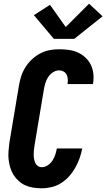

<svg xmlns="http://www.w3.org/2000/svg" viewBox="-20 -1009 574 1037"><path d="M206 8Q183 8 160 4.5Q137 1 117 -8Q97 -17 81 -31.5Q65 -46 53.5 -64Q42 -82 35.5 -103.5Q29 -125 26.5 -147.5Q24 -170 26 -193Q28 -216 31 -240L82 -545Q86 -570 94 -595.5Q102 -621 116.5 -644.5Q131 -668 151.5 -687.5Q172 -707 196.5 -720Q221 -733 247 -738Q273 -743 299 -743Q325 -743 351 -739.5Q377 -736 399.5 -726Q422 -716 440.5 -699Q459 -682 470 -660Q481 -638 484 -612Q487 -586 483 -560Q482 -559 482 -557.5Q482 -556 482 -555H345Q345 -556 345 -556.5Q345 -557 345 -557Q347 -570 346 -583Q345 -596 339.5 -606.5Q334 -617 323 -623Q312 -629 299 -629Q282 -629 266 -618.5Q250 -608 240 -592.5Q230 -577 225 -560Q220 -543 217 -526L166 -221Q164 -209 163 -197.5Q162 -186 162 -174Q162 -162 164 -150.5Q166 -139 170.5 -129Q175 -119 184.5 -112.5Q194 -106 206 -106Q223 -106 238.5 -116.5Q254 -127 263.5 -142Q273 -157 278.5 -173.5Q284 -190 287 -207H424Q419 -180 410 -154.5Q401 -129 387 -104Q373 -79 354 -57.5Q335 -36 310.5 -20.5Q286 -5 259 1.5Q232 8 206 8ZM271 -799 163 -927 250 -983 335 -863 461 -989 534 -921 381 -799Z"/></svg>

Font: Iosevka Curly Heavy Oblique
Style: Regular
Weight: 900
Italic angle: -9°
Monospace: yes
Designer: Belleve Invis
Foundry: Belleve Invis
Version: Version 11.1.0; ttfautohint (v1.8.3)